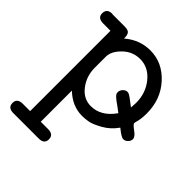

<svg xmlns="http://www.w3.org/2000/svg" viewBox="-184 -554 894 894"><g transform="rotate(45 263.5 -107.0)"><path d="M48 160Q48 160 96 160V-369H49Q11 -369 11 -399Q11 -431 46 -431Q46 -431 49 -430H127Q152 -430 159 -420.5Q166 -411 166 -394V-388Q222 -436 292 -436Q372 -436 430 -372.5Q488 -309 488 -216Q488 -194 485.5 -178.5Q483 -163 480.5 -155Q478 -147 478 -144Q478 -136 502.5 -118.5Q527 -101 527 -86Q527 -74 517 -64Q507 -54 495 -54Q482 -54 448 -82H447Q421 -45 383.5 -24Q346 -3 324 1Q302 5 283 5Q218 5 166 -45V160H214Q251 160 251 191Q251 222 215 222H47Q11 222 11 191Q11 160 48 160ZM166 -196Q166 -140 198.5 -98Q231 -56 279 -56Q346 -56 393 -123V-124Q382 -133 367 -143.5Q352 -154 346 -158.5Q340 -163 333 -169.5Q326 -176 324 -180.5Q322 -185 322 -191Q322 -203 331.5 -213.5Q341 -224 353 -224Q356 -224 358.5 -223.5Q361 -223 364 -221.5Q367 -220 369.5 -218.5Q372 -217 377.5 -213Q383 -209 387 -206Q391 -203 399.5 -196.5Q408 -190 416 -184Q418 -206 418 -216Q418 -280 380 -327Q342 -374 287 -374Q238 -374 202 -339Q166 -304 166 -268Z"/></g></svg>

Font: CMU Typewriter Text
Style: Regular
Weight: 500
Monospace: yes
Version: Version 0.7.0